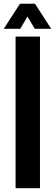

<svg xmlns="http://www.w3.org/2000/svg" viewBox="-29 -993 290 1013"><path d="M53.2 0V-800H181.9V0ZM-9.3 -840.9 76.4 -973.3H155.5L241.2 -840.9H154.3L116 -905.7L77.7 -840.9Z"/></svg>

Font: Big Shoulders Stencil Text SC Thin
Style: Regular
Weight: 100
Designer: Patric King
Foundry: XO Type Co
Version: Version 2.001